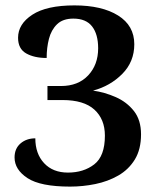

<svg xmlns="http://www.w3.org/2000/svg" viewBox="-20 -680 599 712"><path d="M240 12Q130 12 82 -19.5Q34 -51 34 -96Q34 -129 56 -148Q78 -167 111 -167Q111 -110 143.5 -75Q176 -40 232 -40Q290 -40 329.5 -70.5Q369 -101 369 -177Q369 -238 330 -273.5Q291 -309 212 -309H156V-361H206Q270 -361 307 -400.5Q344 -440 344 -501Q344 -553 321.5 -582Q299 -611 252 -611Q213 -611 191.5 -590Q170 -569 161.5 -536Q153 -503 153 -465Q107 -465 77 -482Q47 -499 47 -540Q47 -591 100 -625.5Q153 -660 256 -660Q358 -660 418 -622.5Q478 -585 478 -516Q478 -451 433.5 -406Q389 -361 325 -344Q368 -338 409 -320Q450 -302 476.5 -268.5Q503 -235 503 -182Q503 -126 480 -88.5Q457 -51 418.5 -29Q380 -7 333.5 2.5Q287 12 240 12Z"/></svg>

Font: Noto Serif Telugu SemiBold
Style: Regular
Weight: 600
Designer: Jelle Bosma - Monotype Design Team
Foundry: Monotype Imaging Inc.
Version: Version 2.005; ttfautohint (v1.8.4.7-5d5b)